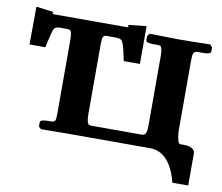

<svg xmlns="http://www.w3.org/2000/svg" viewBox="-68 -542 857 740"><g transform="rotate(10 360.5 -172.5)"><path d="M301.8 -397Q290 -397 287.6 -383.8Q286.1 -373.5 286.1 -355V-90.8Q286.1 -51.3 296.9 -47.4Q300.8 -46.4 304.2 -45.9H503.9Q520 -45.9 521.5 -71.8Q522 -79.1 522 -90.8V-354Q522 -392.1 512.2 -396Q508.3 -397 503.9 -397H482.9Q458 -397.5 457 -405.8V-423.8L464.8 -434.1L577.1 -432.1Q628.4 -432.1 702.1 -434.1L710.9 -423.8V-407.2Q709 -397.5 684.1 -397H658.2Q644 -397 641.6 -382.3Q640.1 -372.6 640.1 -354V-79.1Q644 -38.1 653.8 -35.2H669.9Q702.1 -35.2 711.4 -17.6Q712.9 -13.7 712.9 -11.2V116.2H650.9Q621.6 2 544.9 0H223.1L116.2 1L106.9 -7.8V-25.9Q108.9 -34.7 133.8 -35.2H149.9Q164.1 -35.2 166.5 -45.9Q168 -54.2 168 -74.2V-355Q168 -392.1 158.7 -395.5Q154.8 -396.5 149.9 -397H118.2Q101.1 -397 95.7 -384.3Q92.3 -375.5 86.9 -351.1Q83.5 -339.8 78.1 -313H16.1L17.1 -460.9L85 -452.1L83 -443.8H379.9Q378.9 -445.3 377.9 -453.1L448.2 -460.9V-313H384.8Q380.9 -333 378.9 -340.8Q370.1 -385.7 359.9 -392.6Q352.1 -397 337.9 -397Z"/></g></svg>

Font: Linux Libertine O
Style: Bold
Weight: 700
Designer: Philipp H. Poll
Foundry: Philipp H. Poll
Version: Version 5.0.0